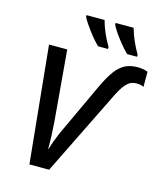

<svg xmlns="http://www.w3.org/2000/svg" viewBox="-134 -1036 956 1134"><g transform="rotate(15 343.5 -469.5)"><path d="M83.5 -713.9H194.8L231.9 -283.2Q238.3 -186.5 238.3 -139.6L237.8 -118.2H240.7Q253.9 -165 279.3 -223.6L429.7 -546.4Q462.4 -616.2 489.7 -652.1Q517.1 -688 549.3 -704.6Q581.5 -720.2 625 -720.2Q642.6 -720.2 659.4 -717Q676.3 -713.9 687 -709V-616.7Q669.9 -626 643.6 -626Q613.3 -626 593.3 -609.9Q579.1 -599.1 565.2 -579.3Q551.3 -559.6 535.2 -527.8L275.4 0H154.8ZM252.4 -928.7V-939H362.8Q382.8 -864.3 426.8 -791V-778.8H366.2Q335.4 -808.1 301.3 -853.8Q267.1 -899.4 252.4 -928.7ZM430.2 -928.7V-939H540.5Q560.1 -867.2 604.5 -791V-778.8H543.9Q513.7 -807.6 479 -853.3Q444.3 -898.9 430.2 -928.7Z"/></g></svg>

Font: Viking Open Sans Light
Style: Bold Italic
Weight: 600
Italic angle: -12°
Foundry: Ascender Corporation
Version: Version 2.000